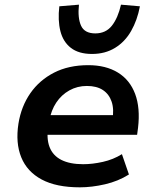

<svg xmlns="http://www.w3.org/2000/svg" viewBox="-20 -792 668 822"><path d="M322 10Q221 10 158.5 -23.5Q96 -57 71 -118.5Q46 -180 59 -263Q71 -337 110 -393Q149 -449 211.5 -481Q274 -513 358 -513Q433 -513 484.5 -481.5Q536 -450 558.5 -390Q581 -330 571 -245L567 -215H160L172 -299H479L461 -277Q469 -324 458 -356.5Q447 -389 420.5 -406.5Q394 -424 352 -424Q311 -424 277 -405Q243 -386 221 -353Q199 -320 191 -275L187 -254Q178 -200 192 -163Q206 -126 242.5 -107.5Q279 -89 336 -89Q376 -89 420.5 -99Q465 -109 502 -132L532 -45Q486 -16 429.5 -3Q373 10 322 10ZM374 -561Q317 -561 283.5 -587Q250 -613 238.5 -659Q227 -705 234 -765L318 -772Q312 -715 327 -682Q342 -649 388 -649Q433 -649 459 -682Q485 -715 498 -772L579 -765Q568 -706 541.5 -659.5Q515 -613 472.5 -587Q430 -561 374 -561Z"/></svg>

Font: Nunito Sans 6pt
Style: Bold Italic
Weight: 700
Italic angle: -9°
Version: Version 3.101;gftools[0.9.27]